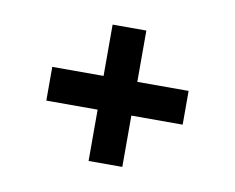

<svg xmlns="http://www.w3.org/2000/svg" viewBox="-45 -423 487 398"><g transform="rotate(10 198.5 -224.5)"><path d="M163 -81V-368H234V-81ZM55 -189V-260H342V-189Z"/></g></svg>

Font: Darker Grotesque
Style: Bold
Weight: 700
Designer: Gabriel Lam
Foundry: TypeRant
Version: Version 1.000;gftools[0.9.28]